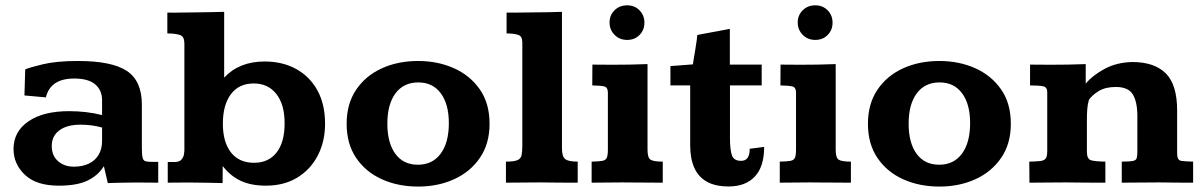

<svg xmlns="http://www.w3.org/2000/svg" viewBox="-20 -686 4520 721"><path d="M200.7 11.2Q116.7 11.2 73.7 -29.3Q30.8 -69.8 30.8 -126.5Q30.8 -191.9 86.7 -230.2Q142.6 -268.6 239.7 -268.6Q271.5 -268.6 303.2 -264.9Q335 -261.2 363.3 -253.9V-310.1Q363.3 -347.2 337.6 -369.1Q312 -391.1 258.3 -391.1Q169.4 -391.1 152.3 -320.3L71.8 -327.6L74.7 -425.3Q88.9 -432.1 140.6 -444.6Q192.4 -457 272.9 -457Q399.9 -457 456.3 -419.7Q512.7 -382.3 512.7 -293.5V-132.8Q512.7 -106 515.4 -94.5Q518.1 -83 526.1 -80.6Q534.2 -78.1 550.8 -78.1H574.2V0Q569.3 0 549.1 -0.2Q528.8 -0.5 507.3 -0.5Q485.8 -0.5 478 -0.5Q450.7 0 431.4 0.2Q412.1 0.5 384.8 1.5L370.1 -62Q349.1 -27.8 309.6 -8.3Q270 11.2 200.7 11.2ZM257.3 -60.1Q289.1 -60.1 313 -71.3Q336.9 -82.5 350.1 -104.2Q363.3 -126 363.3 -156.7V-207Q342.8 -212.9 322.8 -215.3Q302.7 -217.8 282.2 -217.8Q231.4 -217.8 202.9 -196.5Q174.3 -175.3 174.3 -137.7Q174.3 -101.6 198 -80.8Q221.7 -60.1 257.3 -60.1Z M978.5 11.2Q922.4 11.2 883.3 -7.3Q844.2 -25.9 816.4 -62.5L815.9 1.5Q786.1 0.5 757.3 0.2Q728.5 0 699.7 -0.5Q689 -0.5 667.2 -0.5Q645.5 -0.5 627.7 -0.2Q609.9 0 609.9 0V-77.6Q613.3 -77.6 623.8 -77.6Q634.3 -77.6 636.7 -77.6Q654.3 -78.1 661.6 -86.9Q668.9 -95.7 670.7 -105.7Q672.4 -115.7 672.4 -119.6V-522.5Q672.4 -548.3 656.7 -554.2Q641.1 -560.1 608.4 -560.5V-638.7Q635.7 -638.2 665 -638.9Q694.3 -639.6 721.7 -639.6Q748 -640.1 772.9 -640.4Q797.9 -640.6 821.8 -641.6V-394.5Q878.4 -455.1 973.6 -455.1Q1041 -455.1 1092 -427Q1143.1 -398.9 1171.9 -346.7Q1200.7 -294.4 1200.7 -221.2Q1200.7 -155.3 1173.6 -102.5Q1146.5 -49.8 1096.7 -19.3Q1046.9 11.2 978.5 11.2ZM934.1 -74.7Q988.3 -74.7 1018.6 -113.3Q1048.8 -151.9 1048.8 -223.1Q1048.8 -293.5 1017.8 -333Q986.8 -372.6 933.1 -372.6Q877 -372.6 846.9 -332Q816.9 -291.5 816.9 -221.7Q816.9 -152.3 847.4 -113.5Q877.9 -74.7 934.1 -74.7Z M1550.3 14.6Q1475.1 14.6 1414.3 -12.7Q1353.5 -40 1317.6 -92.8Q1281.7 -145.5 1281.7 -221.2Q1281.7 -295.9 1317.1 -348.6Q1352.5 -401.4 1413.3 -429.2Q1474.1 -457 1550.3 -457Q1623 -457 1683.8 -430.2Q1744.6 -403.3 1781.5 -350.8Q1818.4 -298.3 1818.4 -221.2Q1818.4 -146.5 1782.5 -93.8Q1746.6 -41 1685.8 -13.2Q1625 14.6 1550.3 14.6ZM1549.3 -67.4Q1604 -67.4 1634.8 -108.9Q1665.5 -150.4 1665.5 -223.6Q1665.5 -294.9 1635.3 -335.7Q1605 -376.5 1550.8 -376.5Q1495.6 -376.5 1465.1 -335.4Q1434.6 -294.4 1434.6 -221.7Q1434.6 -149.4 1464.6 -108.4Q1494.6 -67.4 1549.3 -67.4Z M1879.9 0Q1879.9 -2 1879.9 -13.4Q1879.9 -24.9 1879.9 -39.6Q1879.9 -54.2 1879.9 -65.7Q1879.9 -77.1 1879.9 -79.1Q1910.6 -79.1 1923.3 -84.7Q1936 -90.3 1938.7 -103.5Q1941.4 -116.7 1941.4 -140.1V-526.4Q1941.4 -549.8 1926.5 -554.9Q1911.6 -560.1 1882.3 -560.5V-638.7Q1892.6 -638.7 1916.5 -638.7Q1940.4 -638.7 1962.9 -639.2Q1985.4 -639.6 1991.7 -639.6Q2016.1 -639.6 2040.3 -640.1Q2064.5 -640.6 2090.3 -641.6V-129.4Q2090.3 -98.6 2102.1 -88.9Q2113.8 -79.1 2149.4 -79.1V0Q2116.7 0 2084 -0.2Q2051.3 -0.5 2008.8 -1Q1969.7 -1 1939.9 -0.5Q1910.2 0 1879.9 0Z M2201.7 0V-79.1Q2229 -79.6 2241.9 -82Q2254.9 -84.5 2258.8 -94Q2262.7 -103.5 2262.7 -124V-337.9Q2262.7 -358.4 2248.5 -361.6Q2234.4 -364.7 2204.1 -365.2Q2204.1 -385.3 2204.3 -404.5Q2204.6 -423.8 2204.6 -443.4Q2224.6 -443.4 2243.4 -443.1Q2262.2 -442.9 2279.8 -442.9Q2311.5 -442.9 2344.5 -443.4Q2377.4 -443.8 2411.6 -445.3V-124Q2411.6 -94.2 2422.4 -86.7Q2433.1 -79.1 2468.8 -79.1V0Q2452.1 0 2432.1 -0.2Q2412.1 -0.5 2391.1 -0.5Q2370.1 -0.5 2350.8 -0.7Q2331.5 -1 2316.9 -1Q2281.2 -1 2255.4 -0.5Q2229.5 0 2201.7 0ZM2335 -536.1Q2306.6 -536.1 2287.8 -555.2Q2269 -574.2 2269 -601.6Q2269 -628.9 2287.8 -647.5Q2306.6 -666 2335 -666Q2363.3 -666 2381.6 -647.2Q2399.9 -628.4 2399.9 -601.1Q2399.9 -573.2 2381.6 -554.7Q2363.3 -536.1 2335 -536.1Z M2716.3 14.2Q2666 14.2 2634 -3.9Q2602.1 -22 2586.9 -56.6Q2571.8 -91.3 2571.8 -140.6V-365.2H2497.6V-438Q2504.9 -438.5 2525.4 -439.9Q2545.9 -441.4 2564 -442.9Q2582 -444.3 2582 -444.3Q2582 -446.8 2584.7 -462.2Q2587.4 -477.5 2590.6 -497.6Q2593.8 -517.6 2596.2 -533.9Q2598.6 -550.3 2598.6 -554.7L2720.7 -577.6V-443.4H2840.3V-365.2H2721.2V-167Q2721.2 -124.5 2728.3 -103.3Q2735.4 -82 2762.7 -82Q2779.8 -82 2787.6 -93.5Q2795.4 -105 2795.4 -127.4L2849.6 -134.3Q2849.6 -60.5 2814.7 -23.2Q2779.8 14.2 2716.3 14.2Z M2908.2 0V-79.1Q2935.5 -79.6 2948.5 -82Q2961.4 -84.5 2965.3 -94Q2969.2 -103.5 2969.2 -124V-337.9Q2969.2 -358.4 2955.1 -361.6Q2940.9 -364.7 2910.6 -365.2Q2910.6 -385.3 2910.9 -404.5Q2911.1 -423.8 2911.1 -443.4Q2931.2 -443.4 2950 -443.1Q2968.8 -442.9 2986.3 -442.9Q3018.1 -442.9 3051 -443.4Q3084 -443.8 3118.2 -445.3V-124Q3118.2 -94.2 3128.9 -86.7Q3139.6 -79.1 3175.3 -79.1V0Q3158.7 0 3138.7 -0.2Q3118.7 -0.5 3097.7 -0.5Q3076.7 -0.5 3057.4 -0.7Q3038.1 -1 3023.4 -1Q2987.8 -1 2961.9 -0.5Q2936 0 2908.2 0ZM3041.5 -536.1Q3013.2 -536.1 2994.4 -555.2Q2975.6 -574.2 2975.6 -601.6Q2975.6 -628.9 2994.4 -647.5Q3013.2 -666 3041.5 -666Q3069.8 -666 3088.1 -647.2Q3106.4 -628.4 3106.4 -601.1Q3106.4 -573.2 3088.1 -554.7Q3069.8 -536.1 3041.5 -536.1Z M3507.8 14.6Q3432.6 14.6 3371.8 -12.7Q3311 -40 3275.1 -92.8Q3239.3 -145.5 3239.3 -221.2Q3239.3 -295.9 3274.7 -348.6Q3310.1 -401.4 3370.8 -429.2Q3431.6 -457 3507.8 -457Q3580.6 -457 3641.4 -430.2Q3702.1 -403.3 3739 -350.8Q3775.9 -298.3 3775.9 -221.2Q3775.9 -146.5 3740 -93.8Q3704.1 -41 3643.3 -13.2Q3582.5 14.6 3507.8 14.6ZM3506.8 -67.4Q3561.5 -67.4 3592.3 -108.9Q3623 -150.4 3623 -223.6Q3623 -294.9 3592.8 -335.7Q3562.5 -376.5 3508.3 -376.5Q3453.1 -376.5 3422.6 -335.4Q3392.1 -294.4 3392.1 -221.7Q3392.1 -149.4 3422.1 -108.4Q3452.1 -67.4 3506.8 -67.4Z M3845.7 0Q3845.7 -2 3845.7 -13.4Q3845.7 -24.9 3845.5 -39.6Q3845.2 -54.2 3845.2 -65.7Q3845.2 -77.1 3845.2 -79.1Q3873 -79.6 3887.7 -81.5Q3902.3 -83.5 3907.5 -91.8Q3912.6 -100.1 3912.6 -118.7V-340.3Q3912.6 -358.9 3896.7 -362.1Q3880.9 -365.2 3848.1 -365.2Q3848.1 -367.7 3848.1 -386Q3848.1 -404.3 3848.1 -422.6Q3848.1 -440.9 3848.1 -443.4Q3869.1 -443.4 3888.2 -443.1Q3907.2 -442.9 3924.8 -442.9Q3958 -442.9 3990.2 -443.4Q4022.5 -443.8 4057.1 -445.3V-372.1Q4084.5 -404.3 4129.2 -428Q4173.8 -451.7 4231.9 -453.1Q4314.9 -453.1 4357.7 -410.6Q4400.4 -368.2 4400.4 -271V-108.4Q4400.4 -84.5 4415.5 -82Q4430.7 -79.6 4460.4 -79.1V0Q4430.7 0 4401.9 -0.2Q4373 -0.5 4332 -1Q4293.9 -1 4259.8 -0.5Q4225.6 0 4192.4 0V-79.1Q4221.7 -79.1 4233.9 -81.5Q4246.1 -84 4248.5 -92Q4251 -100.1 4251 -116.2V-250Q4251 -303.7 4233.9 -331.5Q4216.8 -359.4 4170.4 -359.4Q4131.3 -359.4 4106.7 -344.5Q4082 -329.6 4069.3 -311.5Q4064.5 -295.9 4063 -277.1Q4061.5 -258.3 4061.5 -236.3V-116.2Q4061.5 -88.4 4077.6 -84Q4093.8 -79.6 4130.9 -79.1V0Q4095.2 0 4061.8 -0.2Q4028.3 -0.5 3980.5 -1Q3939.9 -1 3908.4 -0.5Q3877 0 3845.7 0Z"/></svg>

Font: Kameron
Style: Bold
Weight: 700
Designer: Vernon Adams
Foundry: Vernon Adams
Version: Version 1.100